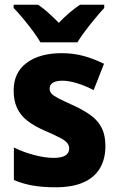

<svg xmlns="http://www.w3.org/2000/svg" viewBox="-20 -786 503 816"><path d="M428 -165Q428 -111 405 -71.5Q382 -32 335 -11Q288 10 216 10Q164 10 121.5 3Q79 -4 39 -21V-159Q80 -139 126 -127Q172 -115 207 -115Q241 -115 257.5 -125Q274 -135 274 -155Q274 -168 265.5 -178.5Q257 -189 234 -201Q211 -213 167 -232Q124 -251 95.5 -273.5Q67 -296 52.5 -327Q38 -358 38 -401Q38 -478 93.5 -519Q149 -560 242 -560Q291 -560 334 -548.5Q377 -537 422 -515L378 -403Q344 -421 308.5 -432Q273 -443 245 -443Q219 -443 205 -434.5Q191 -426 191 -410Q191 -397 199 -388Q207 -379 229.5 -367.5Q252 -356 294 -337Q337 -317 367 -295Q397 -273 412.5 -242Q428 -211 428 -165ZM152 -606Q140 -627 119.5 -654.5Q99 -682 77 -708.5Q55 -735 38 -752V-766H142Q164 -751 185 -732Q206 -713 230 -689Q254 -714 276 -732.5Q298 -751 320 -766H423V-752Q406 -734 384.5 -708Q363 -682 342.5 -655Q322 -628 309 -606Z"/></svg>

Font: Noto Sans Khmer SemiCondensed ExtraBold
Style: Regular
Weight: 800
Width: 4
Designer: Danh Hong and the Monotype Design Team
Foundry: Monotype Imaging Inc.
Version: Version 2.004